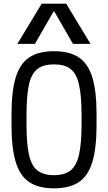

<svg xmlns="http://www.w3.org/2000/svg" viewBox="-20 -1020 590 1050"><path d="M275 10Q191 10 140 -24Q89 -58 66 -134Q43 -210 43 -335V-395Q43 -521 66 -596.5Q89 -672 140 -706Q191 -740 275 -740Q360 -740 411 -706Q462 -672 485 -596.5Q508 -521 508 -395V-335Q508 -210 485 -134Q462 -58 411 -24Q360 10 275 10ZM275 -62Q333 -62 365.5 -87.5Q398 -113 412 -173.5Q426 -234 426 -340V-390Q426 -497 412 -557.5Q398 -618 365.5 -643Q333 -668 275 -668Q218 -668 185 -643Q152 -618 138.5 -557.5Q125 -497 125 -390V-340Q125 -234 138.5 -173.5Q152 -113 185 -87.5Q218 -62 275 -62ZM75 -780 208 -1000H342L475 -780H379L277 -957H273L171 -780Z"/></svg>

Font: M PLUS Code Latin SemiExpanded
Style: Regular
Weight: 400
Width: 6
Designer: Coji Morishita
Foundry: UNDERFOREST DESIGN
Version: Version 1.002; ttfautohint (v1.8.3)